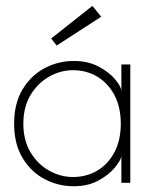

<svg xmlns="http://www.w3.org/2000/svg" viewBox="-20 -634 544 666"><path d="M401 0V-91Q398 -77 377.8 -52.2Q357.5 -27.5 321.5 -7.8Q285.5 12 236 12Q181.5 12 134.2 -13Q87 -38 58 -86.5Q29 -135 29 -205Q29 -275 58 -323.5Q87 -372 134.2 -397.2Q181.5 -422.5 236 -422.5Q285.5 -422.5 321.8 -403.2Q358 -384 378.8 -359.5Q399.5 -335 401 -319V-410.5H432V0ZM61 -205Q61 -147 86 -105.5Q111 -64 150.5 -42Q190 -20 233 -20Q280.5 -20 318 -42.5Q355.5 -65 377.2 -106.5Q399 -148 399 -205Q399 -262 377.2 -303.5Q355.5 -345 318 -367.8Q280.5 -390.5 233 -390.5Q190 -390.5 150.5 -368.2Q111 -346 86 -304.5Q61 -263 61 -205ZM176.5 -476 157.5 -500.5 300.5 -613.5 331 -576Z"/></svg>

Font: League Spartan Thin
Style: Regular
Weight: 100
Foundry: The League of Moveable Type
Version: Version 2.002